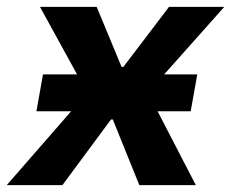

<svg xmlns="http://www.w3.org/2000/svg" viewBox="-56 -540 675 560"><path d="M69.4 -323H519.4L500.2 -215.4H50.2ZM197 -267.6V-271.6L60.6 -520H226L298.6 -344.8H303.8L437 -520H598.2L377.2 -271.8L376.6 -267.8L515.2 0H350.4L273 -191.6H267.8L126 0H-36.4Z"/></svg>

Font: Fixel Italic Variable 20240409 Display Thin
Style: Italic
Weight: 100
Italic angle: -10°
Designer: AlfaBravo + MacPaw
Foundry: Kyrylo Tkachov, Marchela Mozhyna, Serhii Makarenko, Maria Weinstein, Zakhar Kryvoshyya
Version: Version 1.211;Glyphs 3.2 (3225)